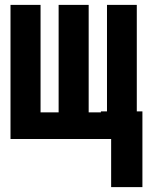

<svg xmlns="http://www.w3.org/2000/svg" viewBox="-20 -569 603 786"><path d="M23 0H435V197H563V-113H540V-549H418V-113H393V-109H343V-549H220V-109H146V-549H23Z"/></svg>

Font: Noto Sans Mono SemiCondensed ExtraBold
Style: Regular
Weight: 800
Width: 4
Designer: Monotype Design Team
Foundry: Monotype Imaging Inc.
Version: Version 2.014